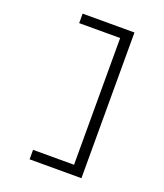

<svg xmlns="http://www.w3.org/2000/svg" viewBox="-155 -852 909 1065"><g transform="rotate(20 300.0 -320.0)"><path d="M147 110V54H389V-694H147V-750H453V110Z"/></g></svg>

Font: Geist Mono Light
Style: Regular
Weight: 300
Monospace: yes
Designer: Basement.studio, Andrés Briganti, Mateo Zaragoza
Foundry: Basement.studio, Vercel, Andrés Briganti, Guido Ferreyra, Mateo Zaragoza
Version: Version 1.500; ttfautohint (v1.8.4.7-5d5b)